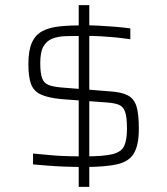

<svg xmlns="http://www.w3.org/2000/svg" viewBox="-20 -716 648 744"><path d="M308 -69Q264 -69 227 -70.5Q190 -72 160.5 -74.5Q131 -77 108 -79V-121Q143 -118 168 -115.5Q193 -113 214 -112Q235 -111 257 -110.5Q279 -110 307 -110Q381 -110 415.5 -118.5Q450 -127 461 -150Q472 -173 472 -217Q472 -263 464.5 -283.5Q457 -304 439.5 -310.5Q422 -317 393 -319L217 -332Q166 -337 138 -350Q110 -363 100 -391Q90 -419 90 -467Q90 -520 103.5 -550.5Q117 -581 144.5 -595.5Q172 -610 213 -614Q254 -618 309 -618Q333 -618 362.5 -616.5Q392 -615 423.5 -612.5Q455 -610 485 -606V-564Q449 -569 422.5 -571.5Q396 -574 369.5 -575.5Q343 -577 306 -577Q267 -577 235.5 -576Q204 -575 182 -566Q160 -557 148 -535.5Q136 -514 136 -472Q136 -433 143 -413.5Q150 -394 167.5 -387Q185 -380 218 -377L406 -362Q452 -359 476 -346Q500 -333 509 -303.5Q518 -274 518 -217Q518 -154 499 -122Q480 -90 434.5 -79.5Q389 -69 308 -69ZM285 8V-696H326V8Z"/></svg>

Font: Saira Expanded ExtraLight
Style: Regular
Weight: 250
Width: 7
Designer: Hector Gatti with collaboration of the Omnibus-Type team
Foundry: Omnibus-Type
Version: Version 1.101